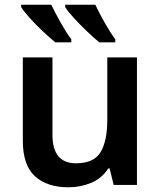

<svg xmlns="http://www.w3.org/2000/svg" viewBox="-20 -786 682 816"><path d="M562 -542V0H463L446 -70H440Q413 -28 367.5 -9Q322 10 271 10Q180 10 128.5 -37Q77 -84 77 -188V-542H203V-213Q203 -92 303 -92Q379 -92 407.5 -139.5Q436 -187 436 -277V-542ZM385 -766Q401 -732 425 -689.5Q449 -647 470 -619V-606H402Q380 -624 350 -652.5Q320 -681 293.5 -710Q267 -739 257 -756V-766ZM198 -766Q214 -732 238 -689.5Q262 -647 283 -619V-606H215Q193 -624 162.5 -652.5Q132 -681 106 -710Q80 -739 70 -756V-766Z"/></svg>

Font: Noto Sans SemiBold
Style: Regular
Weight: 600
Designer: Monotype Design Team
Foundry: Monotype Imaging Inc.
Version: Version 2.007